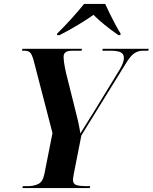

<svg xmlns="http://www.w3.org/2000/svg" viewBox="-20 -964 782 984"><path d="M95 0 97 -10H123Q153 -10 176 -21Q199 -32 207 -70L249 -282L153 -652Q145 -682 136 -693Q127 -704 105 -704H93L95 -714H400L398 -704H349Q306 -704 306 -674Q306 -661 308.5 -642.5Q311 -624 318 -592L361 -420Q370 -385 378 -351.5Q386 -318 392 -280Q405 -302 421 -327Q437 -352 458 -386L593 -607Q605 -627 610 -641.5Q615 -656 615 -667Q615 -687 599 -695.5Q583 -704 548 -704H505L506 -714H742L740 -704H712Q687 -704 667 -690Q647 -676 622 -634L397 -270L358 -72Q354 -49 354 -42Q354 -21 372 -15.5Q390 -10 419 -10H442L440 0ZM273 -792Q307 -825 345 -867Q383 -909 411 -944H519Q528 -924 542.5 -894.5Q557 -865 572 -837Q587 -809 598 -792L597 -784H587Q546 -812 514 -838.5Q482 -865 459 -888Q429 -866 380 -836.5Q331 -807 285 -784H272Z"/></svg>

Font: Noto Serif Display SemiCondensed
Style: Bold Italic
Weight: 700
Width: 4
Italic angle: -12°
Designer: Monotype Design Team
Foundry: Monotype Imaging Inc.
Version: Version 2.009